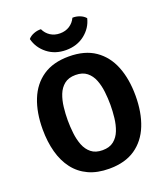

<svg xmlns="http://www.w3.org/2000/svg" viewBox="-163 -1019 992 1145"><g transform="rotate(-20 333.0 -446.0)"><path d="M197 -342Q197 -301.5 201.8 -259.5Q206.5 -217.5 220.2 -182Q234 -146.5 261 -124.8Q288 -103 332.5 -103Q377 -103 404 -124.8Q431 -146.5 444.8 -182Q458.5 -217.5 463.2 -259.5Q468 -301.5 468 -342Q468 -382.5 463.2 -424.2Q458.5 -466 444.8 -501.2Q431 -536.5 404 -558.2Q377 -580 332.5 -580Q288 -580 261 -558.2Q234 -536.5 220.2 -501.2Q206.5 -466 201.8 -424.2Q197 -382.5 197 -342ZM38 -342Q38 -448.5 70 -528.5Q102 -608.5 167.2 -653Q232.5 -697.5 332.5 -697.5Q433.5 -697.5 498.8 -652.5Q564 -607.5 595.8 -527.5Q627.5 -447.5 627.5 -342Q627.5 -235.5 595.5 -155.2Q563.5 -75 498.2 -30.2Q433 14.5 332.5 14.5Q257 14.5 201.5 -11.2Q146 -37 109.8 -84.5Q73.5 -132 55.8 -197.5Q38 -263 38 -342ZM514.5 -874.5Q500.5 -816 451.2 -777.2Q402 -738.5 332.5 -738.5Q263 -738.5 214 -777.2Q165 -816 150.5 -874.5Q164 -890.5 186.8 -899.2Q209.5 -908 232.5 -907Q246 -878 272 -861.2Q298 -844.5 332.5 -844.5Q367 -844.5 393 -861.2Q419 -878 432.5 -907Q456 -908 478.5 -899.2Q501 -890.5 514.5 -874.5Z"/></g></svg>

Font: Signika Negative Light
Style: Bold
Weight: 700
Version: Version 2.001